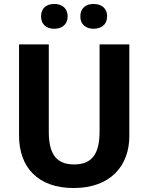

<svg xmlns="http://www.w3.org/2000/svg" viewBox="-20 -938 747 968"><path d="M187 -855C187 -813 216 -793 254 -793C290 -793 321 -813 321 -855C321 -899 290 -918 254 -918C216 -918 187 -899 187 -855ZM385 -855C385 -813 415 -793 452 -793C489 -793 520 -813 520 -855C520 -899 489 -918 452 -918C415 -918 385 -899 385 -855ZM632 -714H482V-274C482 -163 444 -109 354 -109C269 -109 226 -155 226 -273V-714H76V-254C76 -95 171 10 351 10C539 10 632 -104 632 -252Z"/></svg>

Font: Noto Sans Display
Style: Bold
Weight: 700
Designer: Monotype Design Team
Foundry: Monotype Imaging Inc.
Version: Version 1.900